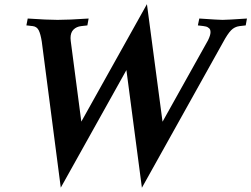

<svg xmlns="http://www.w3.org/2000/svg" viewBox="-20 -822 1194 913"><path d="M269 70.3 178.7 -624Q172.9 -660.6 164.1 -678Q155.3 -695.3 136.2 -697.8H136.7Q135.3 -697.8 127.9 -698.7Q120.6 -699.7 114 -700.4Q107.4 -701.2 105.5 -701.2L111.8 -733.9Q206.1 -727.5 253.9 -727.5Q306.2 -727.5 401.4 -733.9L395.5 -701.2L365.7 -697.8Q343.8 -695.3 329.6 -681.4Q315.4 -667.5 315.4 -641.1Q315.4 -634.8 316.4 -627L366.7 -243.7Q634.3 -722.2 678.7 -802.2L752.9 -243.2Q776.9 -286.1 852.8 -422.1Q928.7 -558.1 969.2 -630.4Q981 -654.8 981 -668.5Q981 -674.8 979.5 -679.7Q978 -684.6 974.1 -687.7Q970.2 -690.9 967 -692.9Q963.9 -694.8 957 -696.3Q950.2 -697.8 946.3 -698.2Q942.4 -698.7 933.6 -699.7Q924.8 -700.7 920.9 -701.2L927.7 -733.9Q1021 -727.5 1038.1 -727.5Q1059.1 -727.5 1154.3 -733.9L1148.4 -701.2L1118.7 -697.8Q1095.2 -694.8 1078.6 -677.7Q1062 -660.6 1040.5 -620.6L654.8 70.8L581.1 -488.8Q473.1 -295.4 269 70.3Z"/></svg>

Font: Flanker
Style: Bold Italic
Weight: 700
Italic angle: -12°
Designer: Flanker
Version: Version 2.000